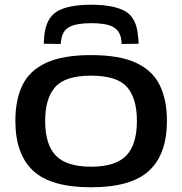

<svg xmlns="http://www.w3.org/2000/svg" viewBox="-20 -782 770 812"><path d="M45 -271Q45 -360 75 -422Q105 -484 175.5 -516.5Q246 -549 365 -549Q485 -549 555 -516.5Q625 -484 655.5 -422Q686 -360 686 -271Q686 -130 610.5 -60Q535 10 365 10Q195 10 120 -60Q45 -130 45 -271ZM171 -271Q171 -170 216.5 -123.5Q262 -77 365 -77Q468 -77 513.5 -123.5Q559 -170 559 -271Q559 -366 517 -414Q475 -462 365 -462Q256 -462 213.5 -414Q171 -366 171 -271ZM366 -762Q461 -762 509.5 -734.5Q558 -707 564 -627Q566 -615 566 -597L494 -596Q494 -601 494 -605Q494 -609 493 -613Q488 -652 458.5 -668Q429 -684 366 -684Q303 -684 273.5 -668Q244 -652 239 -613Q238 -609 237.5 -605Q237 -601 237 -596L165 -597Q165 -605 166 -613Q167 -621 167 -628Q174 -705 221 -733.5Q268 -762 366 -762Z"/></svg>

Font: Georama Extended Medium
Style: Regular
Weight: 500
Width: 7
Designer: Jean-Baptiste Levee
Foundry: Production Type
Version: Version 1.000